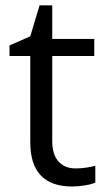

<svg xmlns="http://www.w3.org/2000/svg" viewBox="-20 -679 393 709"><path d="M258.8 -57.1Q280.3 -57.1 300.3 -60.3Q320.3 -63.5 332 -66.9V-4.9Q318.8 1.5 293.2 5.6Q267.6 9.8 247.1 9.8Q91.8 9.8 91.8 -153.8V-472.2H15.1V-511.2L91.8 -544.9L126 -659.2H172.9V-535.2H328.1V-472.2H172.9V-157.2Q172.9 -108.9 195.8 -83Q218.8 -57.1 258.8 -57.1Z"/></svg>

Font: f08437224
Style: Regular
Weight: 400
Foundry: Ascender Corporation
Version: Version 1.10